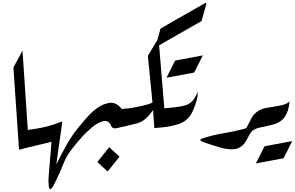

<svg xmlns="http://www.w3.org/2000/svg" viewBox="-20 -1038 2046 1331"><path d="M73 -570 136 -687 174 -118 112 0Z M329 273Q320 273 318 252.5Q316 232 316 218Q316 209 316.5 198.5Q317 188 318 177L337 -55Q308 -48 266.5 -38Q225 -28 183.5 -18Q142 -8 112 0L131 -131Q188 -139 232 -146Q276 -153 316 -164Q356 -175 401 -193Q403 -194 404.5 -194.5Q406 -195 407 -195Q411 -195 411 -189V-187L370 104L378 88L362 225Q362 226 361.5 227Q361 228 360 230Q340 273 329 273Z M808 48Q788 74 767.5 99.5Q747 125 726 151L655 85L737 -18Z M553 -94Q515 -52 479.5 -6.5Q444 39 427 80Q416 107 399 146.5Q382 186 360 230Q331 290 322 264Q313 240 318 176L321 138V137L374 72V73L370 103L379 85Q408 26 440.5 -32Q473 -90 512 -140Q535 -169 572 -212Q591 -234 610.5 -253Q630 -272 652 -288Q695 -319 741 -325Q785 -331 823 -284L828 -282L861 -287L799 -153Q788 -149 780 -148Q754 -147 748 -171Q730 -207 695 -198Q655 -187 617.5 -155Q580 -123 553 -94Z M1005 -651 1070 -759 1093 -840Q1148 -872 1197 -900Q1246 -928 1295 -955.5Q1344 -983 1399 -1015Q1404 -1018 1407 -1018Q1411 -1018 1411 -1013L1410 -1009L1377 -892Q1298 -846 1230 -808Q1162 -770 1083 -724L1121 -263L1050 -150L1041 -275Q989 -198 931 -183Q903 -176 867.5 -167.5Q832 -159 791 -150L813 -278Q990 -302 1037 -327Z M1326 -535 1134 -499 1194 -618 1386 -654Z M1351 -395Q1351 -373 1344 -345.5Q1337 -318 1324 -286Q1298 -219 1251 -193Q1192 -159 1050 -150L1068 -284Q1145 -288 1195.5 -294.5Q1246 -301 1271 -310Q1323 -328 1348 -397Z M1738 -139Q1722 -126 1711 -107.5Q1700 -89 1690 -69Q1667 -25 1631 -10.5Q1595 4 1531 -9Q1523 -11 1502.5 -17Q1482 -23 1449 -33Q1383 -53 1371 -63Q1363 -70 1377 -76Q1445 -100 1523 -113Q1601 -126 1673 -145Q1700 -153 1719 -174V-173Q1727 -182 1736 -181Q1751 -179 1750 -162Q1749 -145 1738 -139Z M1946 59 1754 95 1814 -24 2006 -60Z M1987 -334Q1982 -269 1954.5 -228.5Q1927 -188 1870 -174Q1844 -167 1821.5 -162Q1799 -157 1781 -154Q1764 -151 1746 -142Q1728 -133 1713 -118Q1697 -93 1683 -112Q1670 -131 1693 -159V-160Q1698 -170 1702.5 -179Q1707 -188 1712 -196Q1728 -236 1757.5 -260Q1787 -284 1833 -291Q1852 -294 1872.5 -297.5Q1893 -301 1914 -305Q1934 -308 1954 -315Q1974 -322 1987 -334Z"/></svg>

Font: Aref Ruqaa Ink
Style: Regular
Weight: 400
Designer: Abdullah Aref
Version: Version 1.005